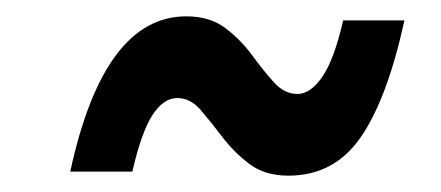

<svg xmlns="http://www.w3.org/2000/svg" viewBox="-20 -497 540 235"><path d="M66 -287Q107 -477 208 -477Q237 -477 256 -462.5Q275 -448 288.5 -429.5Q302 -411 315 -396.5Q328 -382 344 -382Q360 -382 374.5 -403Q389 -424 400 -472H475Q454 -376 421.5 -329Q389 -282 333 -282Q304 -282 285 -296.5Q266 -311 252 -329.5Q238 -348 225.5 -362.5Q213 -377 197 -377Q180 -377 166.5 -356Q153 -335 142 -287Z"/></svg>

Font: Radio Canada Condensed Medium
Style: Italic
Weight: 500
Width: 3
Italic angle: -12°
Designer: Charles Daoud, Etienne Aubert Bonn, Alexandre Saumier Demers, Jacques Le Bailly
Foundry: Radio-Canada
Version: Version 2.104; ttfautohint (v1.8.4.7-5d5b);gftools[0.9.28.de